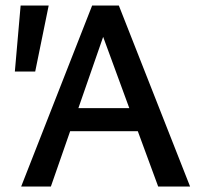

<svg xmlns="http://www.w3.org/2000/svg" viewBox="-20 -678 743 698"><path d="M481 -201H235L165 0H57L315 -658H412L671 0H555ZM450 -285 355 -544 265 -285ZM34 -418 55 -658H157L108 -418Z"/></svg>

Font: Ysabeau Semibold
Style: Regular
Weight: 600
Designer: Christian Thalmann (Catharsis Fonts)
Version: Version 0.003